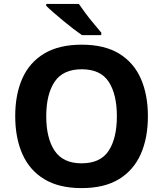

<svg xmlns="http://www.w3.org/2000/svg" viewBox="-20 -954 836 984"><path d="M738 -358Q738 -247 701.5 -164.5Q665 -82 590 -36Q515 10 398 10Q282 10 206.5 -36Q131 -82 94.5 -165Q58 -248 58 -359Q58 -470 94.5 -552Q131 -634 206.5 -679.5Q282 -725 399 -725Q515 -725 590 -679.5Q665 -634 701.5 -551.5Q738 -469 738 -358ZM217 -358Q217 -246 260 -181.5Q303 -117 398 -117Q495 -117 537 -181.5Q579 -246 579 -358Q579 -471 537 -535Q495 -599 399 -599Q303 -599 260 -535Q217 -471 217 -358ZM384 -934Q399 -912 419.5 -884.5Q440 -857 461.5 -831.5Q483 -806 499 -787V-774H400Q381 -787 355.5 -806.5Q330 -826 303.5 -848Q277 -870 254 -890Q231 -910 217 -924V-934Z"/></svg>

Font: Noto Sans Bamum
Style: Bold
Weight: 700
Designer: Monotype Design Team
Foundry: Monotype Imaging Inc.
Version: Version 2.002; ttfautohint (v1.8.4.7-5d5b)